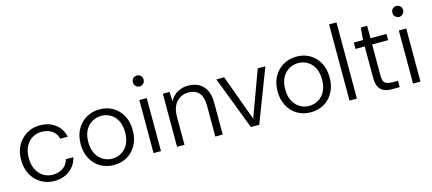

<svg xmlns="http://www.w3.org/2000/svg" viewBox="-54 -1231 3941 1751"><g transform="rotate(-15 1916.0 -355.5)"><path d="M293 12Q224 12 168.5 -21Q113 -54 80.5 -113Q48 -172 48 -250Q48 -330 80.5 -388.5Q113 -447 168.5 -480Q224 -513 293 -513Q381 -513 439.5 -467.5Q498 -422 514 -347H443Q432 -398 391 -425Q350 -452 293 -452Q247 -452 208 -429.5Q169 -407 144.5 -362.5Q120 -318 120 -250Q120 -199 134.5 -161.5Q149 -124 173.5 -98Q198 -72 229 -59.5Q260 -47 293 -47Q330 -47 361.5 -59.5Q393 -72 414.5 -95.5Q436 -119 443 -153H514Q499 -80 439.5 -34Q380 12 293 12Z M855 12Q786 12 730.5 -20Q675 -52 642.5 -111.5Q610 -171 610 -250Q610 -331 643 -389.5Q676 -448 732 -480.5Q788 -513 857 -513Q928 -513 983 -480.5Q1038 -448 1070 -389.5Q1102 -331 1102 -250Q1102 -171 1069.5 -111.5Q1037 -52 981.5 -20Q926 12 855 12ZM855 -48Q902 -48 941.5 -70.5Q981 -93 1005.5 -138.5Q1030 -184 1030 -250Q1030 -318 1006 -362.5Q982 -407 942.5 -429.5Q903 -452 857 -452Q812 -452 772 -429.5Q732 -407 707 -362.5Q682 -318 682 -250Q682 -184 706.5 -139Q731 -94 770.5 -71Q810 -48 855 -48Z M1231 0V-501H1301V0ZM1267 -620Q1245 -620 1230.5 -635Q1216 -650 1216 -672Q1216 -695 1230.5 -709Q1245 -723 1266 -723Q1287 -723 1302 -709Q1317 -695 1317 -672Q1317 -650 1302.5 -635Q1288 -620 1267 -620Z M1453 0V-501H1516L1521 -411Q1544 -459 1590 -486Q1636 -513 1692 -513Q1750 -513 1793 -490Q1836 -467 1860 -420Q1884 -373 1884 -300V0H1814V-292Q1814 -373 1779.5 -412.5Q1745 -452 1680 -452Q1635 -452 1599 -430Q1563 -408 1543 -367Q1523 -326 1523 -265V0Z M2150 0 1958 -501H2032L2190 -68L2349 -501H2421L2229 0Z M2714 12Q2645 12 2589.5 -20Q2534 -52 2501.5 -111.5Q2469 -171 2469 -250Q2469 -331 2502 -389.5Q2535 -448 2591 -480.5Q2647 -513 2716 -513Q2787 -513 2842 -480.5Q2897 -448 2929 -389.5Q2961 -331 2961 -250Q2961 -171 2928.5 -111.5Q2896 -52 2840.5 -20Q2785 12 2714 12ZM2714 -48Q2761 -48 2800.5 -70.5Q2840 -93 2864.5 -138.5Q2889 -184 2889 -250Q2889 -318 2865 -362.5Q2841 -407 2801.5 -429.5Q2762 -452 2716 -452Q2671 -452 2631 -429.5Q2591 -407 2566 -362.5Q2541 -318 2541 -250Q2541 -184 2565.5 -139Q2590 -94 2629.5 -71Q2669 -48 2714 -48Z M3081 0V-720H3151V0Z M3481 0Q3438 0 3407 -13.5Q3376 -27 3359.5 -58.5Q3343 -90 3343 -145V-441H3256V-501H3343L3353 -617H3413V-500H3564V-441H3413V-145Q3413 -95 3433.5 -77.5Q3454 -60 3505 -60H3555V0Z M3681 0V-501H3751V0ZM3717 -620Q3695 -620 3680.5 -635Q3666 -650 3666 -672Q3666 -695 3680.5 -709Q3695 -723 3716 -723Q3737 -723 3752 -709Q3767 -695 3767 -672Q3767 -650 3752.5 -635Q3738 -620 3717 -620Z"/></g></svg>

Font: DM Sans 18pt Light
Style: Regular
Weight: 300
Designer: Colophon Foundry, Jonny Pinhorn
Foundry: Colophon Foundry
Version: Version 4.004;gftools[0.9.30]